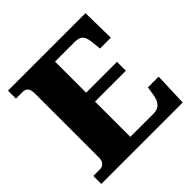

<svg xmlns="http://www.w3.org/2000/svg" viewBox="-182 -876 1039 1039"><g transform="rotate(-45 337.5 -357.0)"><path d="M21 0H644L651 -191H569L561 -141C554 -97 534 -69 491 -69H312V-339H548V-407H312V-645H462C509 -645 524 -626 529 -573L534 -523H617L614 -714H21V-653H70C92 -653 113 -646 113 -599V-110C113 -82 99 -61 72 -61H21Z"/></g></svg>

Font: Noto Serif Malayalam Black
Style: Regular
Weight: 900
Designer: Indian type Foundry, Jelle Bosma, Monotype Design Team
Foundry: Monotype Imaging Inc.
Version: Version 2.104